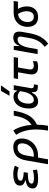

<svg xmlns="http://www.w3.org/2000/svg" viewBox="1527 -2362 1064 4158"><g transform="rotate(-90 2059.0 -283.0)"><path d="M258.3 9.8Q56.6 9.8 56.6 -107.4Q56.6 -179.2 106 -213.9Q155.3 -248.5 230.5 -258.8L232.4 -268.6Q118.7 -298.3 118.7 -378.9Q118.7 -434.6 151.9 -467Q185.1 -499.5 240.2 -513.4Q295.4 -527.3 360.8 -527.3Q474.1 -527.3 550.8 -492.2L507.8 -410.6Q437.5 -437.5 356 -437.5Q321.3 -437.5 291 -431.2Q260.7 -424.8 242.2 -409.9Q223.6 -395 223.6 -368.7Q223.6 -308.1 408.7 -300.8L397 -212.4H371.6Q161.6 -212.4 161.6 -131.8Q161.6 -80.1 277.8 -80.1Q338.9 -80.1 380.6 -87.6Q422.4 -95.2 455.1 -102.1L464.4 -13.7Q423.3 -2.9 371.3 3.4Q319.3 9.8 258.3 9.8Z M957 -527.3Q1043.5 -527.3 1091.1 -480.2Q1138.7 -433.1 1138.7 -346.7Q1138.7 -270.5 1110.6 -205.6Q1082.5 -140.6 1032 -92.3Q981.4 -43.9 913.6 -17.1Q845.7 9.8 765.6 9.8Q746.6 9.8 726.1 7.8L688 224.6H581.1L664.6 -250.5Q689.5 -393.1 760.5 -460.2Q831.5 -527.3 957 -527.3ZM742.7 -85Q758.8 -83.5 776.4 -83.5Q849.6 -83.5 907.7 -117.4Q965.8 -151.4 999.8 -210Q1033.7 -268.6 1033.7 -341.8Q1033.7 -386.2 1009.8 -410.4Q985.8 -434.6 942.4 -434.6Q871.1 -434.6 829.6 -388.9Q788.1 -343.3 771 -246.1Z M1310.1 224.6Q1334 92.8 1334 -27.8Q1334 -95.2 1326.7 -158.7Q1305.2 -336.4 1218.8 -466.3L1313 -527.3Q1363.8 -450.2 1394.5 -348.9Q1425.3 -247.6 1435.1 -130.9Q1490.7 -167.5 1529.3 -219.5Q1567.9 -271.5 1593 -344.5Q1618.2 -417.5 1634.8 -517.6H1739.7Q1715.8 -377 1678.7 -280Q1641.6 -183.1 1583.5 -119.6Q1525.4 -56.2 1438.5 -16.1Q1437.5 102.5 1415 224.6Z M2175.8 -444.3 2189 -517.6H2293.5L2230 -154.8Q2227.5 -141.6 2227.5 -130.4Q2227.5 -109.9 2236.3 -98.1Q2249 -80.6 2292 -80.6H2312L2297.4 4.9H2262.7Q2190.9 4.9 2163.6 -23.9Q2141.6 -47.4 2141.6 -97.7Q2141.6 -109.4 2142.6 -122.6H2128.4Q2101.1 -59.1 2052.7 -24.4Q2004.4 10.3 1941.9 10.3Q1868.7 10.3 1828.6 -40.8Q1788.6 -91.8 1788.6 -184.1Q1788.6 -285.6 1820.1 -361.8Q1851.6 -438 1908.2 -480.2Q1964.8 -522.5 2040.5 -522.5Q2101.1 -522.5 2127.4 -500.7Q2153.8 -479 2168.9 -444.3ZM2048.8 -429.7Q2002.4 -429.7 1967.3 -399.2Q1932.1 -368.7 1912.6 -315.9Q1893.1 -263.2 1893.1 -196.3Q1893.1 -141.6 1914.3 -112.1Q1935.5 -82.5 1973.6 -82.5Q2039.1 -82.5 2086.7 -146.2Q2134.3 -210 2154.8 -325.7L2164.1 -377.9Q2148.4 -397.5 2121.1 -413.6Q2093.8 -429.7 2048.8 -429.7ZM2064 -609.4 2169.9 -794.9H2290L2159.7 -609.4Z M2689 9.8Q2589.8 9.8 2551.8 -40Q2526.4 -73.7 2526.4 -132.3Q2526.4 -160.6 2532.2 -195.3L2572.8 -424.8H2426.8L2442.9 -517.6H2901.9L2885.7 -424.8H2677.2L2637.7 -200.2Q2633.8 -178.2 2633.8 -160.6Q2633.8 -129.4 2646 -111.3Q2664.6 -83 2714.8 -83Q2752 -83 2814 -101.6L2809.6 -10.7Q2754.9 9.8 2689 9.8Z M2966.3 0 3057.6 -517.6H3144L3140.6 -399.9H3150.4Q3166 -460.9 3212.4 -494.1Q3258.8 -527.3 3323.7 -527.3Q3453.6 -527.3 3453.6 -399.4Q3453.6 -372.6 3447.8 -340.3L3421.4 -189Q3403.8 -86.4 3374.5 -10Q3345.2 66.4 3300.8 124.3Q3256.3 182.1 3191.9 229L3123 153.3Q3178.2 112.3 3216.1 64.2Q3253.9 16.1 3278.1 -45.4Q3302.2 -106.9 3315.9 -188L3342.8 -344.2Q3345.7 -359.9 3345.7 -373Q3345.7 -434.6 3284.7 -434.6Q3245.6 -434.6 3212.2 -412.4Q3178.7 -390.1 3152.1 -338.4Q3125.5 -286.6 3106.4 -198.7L3071.3 0Z M3767.1 9.8Q3667 9.8 3611.8 -49.3Q3556.6 -108.4 3556.6 -215.8Q3556.6 -307.1 3595 -375.2Q3633.3 -443.4 3702.4 -481.2Q3771.5 -519 3863.8 -519H4117.7L4101.6 -426.3H3944.3Q3972.2 -381.3 3985.8 -334.2Q3999.5 -287.1 3999.5 -240.2Q3999.5 -121.1 3938.7 -55.7Q3877.9 9.8 3767.1 9.8ZM3835.4 -424.8Q3755.9 -415.5 3708.5 -358.9Q3661.1 -302.2 3661.1 -213.9Q3661.1 -151.9 3690.9 -117.4Q3720.7 -83 3774.4 -83Q3832 -83 3863.5 -124Q3895 -165 3895 -240.2Q3895 -282.2 3880.9 -329.8Q3866.7 -377.4 3835.4 -424.8Z"/></g></svg>

Font: CaskaydiaCove NFP
Style: Italic
Weight: 400
Italic angle: -10°
Designer: Aaron Bell
Foundry: Saja Typeworks
Version: Version 2111.001; VTT 6.35;Nerd Fonts 3.1.1